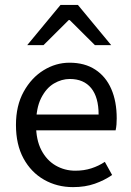

<svg xmlns="http://www.w3.org/2000/svg" viewBox="-20 -755 536 787"><path d="M279.4 12Q213.8 12 160.7 -18.3Q107.5 -48.6 76.4 -105.5Q45.4 -162.5 45.4 -242.9Q45.4 -322.1 77.1 -379.2Q108.7 -436.4 158.8 -467.2Q208.8 -498 264.9 -498Q327.3 -498 370.5 -469.7Q413.8 -441.5 436.1 -390.3Q458.4 -339.2 458.4 -270Q458.4 -257.5 457.5 -245.2Q456.6 -232.9 453.9 -220.8H104.3V-285.6H384.2Q384.2 -356.4 353.7 -393.9Q323.1 -431.3 266.1 -431.3Q232.7 -431.3 201 -412.7Q169.3 -394 148.5 -352.8Q127.7 -311.5 127.7 -243.7Q127.7 -181.8 149.4 -139.9Q171.2 -98 208.1 -76.6Q244.9 -55.3 288.7 -55.3Q324.2 -55.3 354.4 -65Q384.7 -74.8 409.7 -91.6L439.6 -37.7Q408.3 -16 368.7 -2Q329.1 12 279.4 12ZM91.6 -570 227.9 -734.7H299.4L435.8 -570H369L265.7 -672.8H261.7L158.4 -570Z"/></svg>

Font: Source Sans 3 VF
Style: Regular
Weight: 200
Designer: Paul D. Hunt
Foundry: Adobe
Version: Version 3.046;hotconv 1.0.118;makeotfexe 2.5.65603